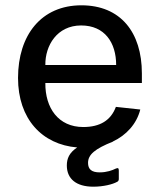

<svg xmlns="http://www.w3.org/2000/svg" viewBox="-20 -547 609 724"><path d="M515 -234V-270C515 -426 434 -527 287 -527C136 -527 48 -415 48 -253C48 -99 138 -2 271 9C241 29 232 51 232 77C232 127 267 157 332 157C370 157 405 148 421 139C426 137 428 133 428 128V96C428 87 425 85 416 89C404 95 383 103 356 103C325 103 312 91 312 67C312 36 338 14 406 -13H405C456 -37 495 -79 509 -134L417 -144C398 -93 357 -68 294 -68C200 -68 150 -140 151 -234ZM286 -451C375 -451 418 -386 418 -302H151C150 -375 195 -451 286 -451Z"/></svg>

Font: United Sans Medium
Style: Regular
Weight: 500
Designer: Pablo Impallari, Rodrigo Fuenzalida (Modified by Dan O. Williams)
Version: Version 1.000;PS 001.000;hotconv 1.0.88;makeotf.lib2.5.64775